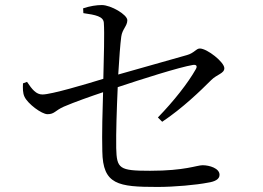

<svg xmlns="http://www.w3.org/2000/svg" viewBox="-20 -770 1040 760"><path d="M87 -446 71 -440C70 -421 70 -401 77 -387C90 -359 145 -318 168 -318C196 -318 197 -332 233 -348C275 -366 340 -389 388 -405C386 -339 383 -240 385 -171C387 -39 447 -30 604 -30C670 -30 758 -38 803 -47C830 -51 849 -60 849 -78C849 -104 809 -116 782 -116C759 -116 713 -94 574 -94C452 -94 442 -102 440 -184C439 -243 442 -337 446 -425C536 -455 689 -504 744 -513C758 -515 762 -508 755 -496C724 -441 668 -370 605 -305L622 -288C703 -342 774 -411 816 -453C839 -476 868 -479 868 -500C868 -524 800 -578 771 -578C756 -578 749 -560 720 -552L448 -475C452 -540 456 -596 460 -625C464 -655 484 -667 484 -690C484 -712 419 -750 383 -750C362 -750 336 -746 309 -737L310 -718C359 -711 389 -705 391 -680C394 -640 391 -540 389 -458C321 -437 183 -396 148 -396C123 -396 107 -416 87 -446Z"/></svg>

Font: Noto Serif CJK TC
Style: Regular
Weight: 400
Designer: Ryoko NISHIZUKA 西塚涼子 (kana & ideographs); Frank Grießhammer (Latin, Greek & Cyrillic); Wenlong ZHANG 张文龙 (bopomofo); San
Foundry: Adobe
Version: Version 2.001;hotconv 1.1.0;makeotfexe 2.6.0